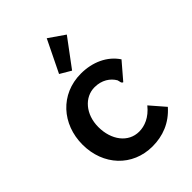

<svg xmlns="http://www.w3.org/2000/svg" viewBox="-213 -812 926 926"><g transform="rotate(-45 250.0 -349.0)"><path d="M462 -387C423 -446 353 -477 275 -477C134 -477 38 -368 38 -229C38 -88 135 16 271 16C341 16 406 -8 458 -67L393 -142C356 -96 313 -80 276 -80C202 -80 152 -147 152 -235C152 -322 207 -384 275 -384C324 -384 359 -360 377 -329C381 -318 379 -306 390 -303ZM199 -550 255 -517 360 -658 279 -714Z"/></g></svg>

Font: Inconsolata
Style: Bold
Weight: 700
Monospace: yes
Designer: Raph Levien, Kirill Tkachev(cyreal.org)
Foundry: Raph Levien, Kirill Tkachev(cyreal.org)
Version: Version 1.014